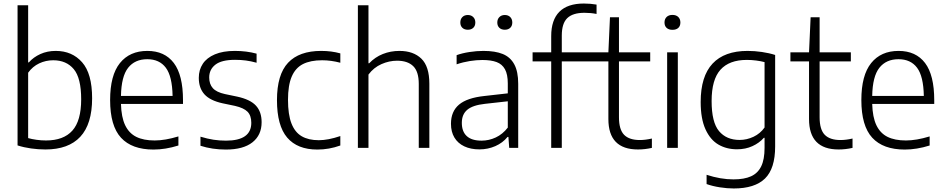

<svg xmlns="http://www.w3.org/2000/svg" viewBox="-20 -838 5356 1088"><path d="M79.5 -14V-808H139.5V-484.5H143.5Q169.5 -514 208.8 -531.8Q248 -549.5 296 -549.5Q388.5 -549.5 445.2 -485.2Q502 -421 502 -281Q502 -135 435 -63Q368 9 237.5 9Q196.5 9 155.8 3.2Q115 -2.5 79.5 -14ZM440 -275Q440 -396 398 -446.2Q356 -496.5 281.5 -496.5Q239.5 -496.5 202 -478.8Q164.5 -461 139.5 -426V-55.5Q160.5 -49.5 187 -45.8Q213.5 -42 240.5 -42Q340 -42 390 -97.8Q440 -153.5 440 -275Z M1017 -249H665.5Q667.5 -174 689.2 -128.5Q711 -83 752.2 -62.5Q793.5 -42 856.5 -42Q915.5 -42 991 -65V-13.5Q917.5 9.5 850 9.5Q727.5 9.5 665.8 -57.5Q604 -124.5 604 -271Q604 -411.5 659.5 -480.5Q715 -549.5 815 -549.5Q913 -549.5 965 -481Q1017 -412.5 1017 -270ZM665.5 -294.5H958Q956 -405.5 919.8 -454Q883.5 -502.5 814.5 -502.5Q744.5 -502.5 706 -453.8Q667.5 -405 665.5 -294.5Z M1116 -12V-63.5Q1155.5 -51.5 1190 -46.2Q1224.5 -41 1260.5 -41Q1404 -41 1404 -142Q1404 -183 1382.8 -204.8Q1361.5 -226.5 1311.5 -238L1242 -252.5Q1170.5 -268 1138.5 -303.5Q1106.5 -339 1106.5 -397Q1106.5 -442 1129 -476.2Q1151.5 -510.5 1197.5 -530Q1243.5 -549.5 1311 -549.5Q1377 -549.5 1434 -534V-482.5Q1401.5 -491.5 1373 -495.2Q1344.5 -499 1312 -499Q1236 -499 1200.8 -471.8Q1165.5 -444.5 1165.5 -399Q1165.5 -361.5 1186 -338.5Q1206.5 -315.5 1254.5 -305L1324 -290.5Q1398 -274.5 1430.2 -239.5Q1462.5 -204.5 1462.5 -145.5Q1462.5 -72.5 1410.5 -31.5Q1358.5 9.5 1260 9.5Q1182.5 9.5 1116 -12Z M1549.5 -270.5Q1549.5 -415.5 1612.5 -482.5Q1675.5 -549.5 1800 -549.5Q1858.5 -549.5 1908.5 -535.5V-482.5Q1855.5 -496.5 1805.5 -496.5Q1739 -496.5 1696.5 -474.8Q1654 -453 1633 -403.8Q1612 -354.5 1612 -272.5Q1612 -189 1631.5 -138.8Q1651 -88.5 1689.5 -66Q1728 -43.5 1786.5 -43.5Q1839.5 -43.5 1908.5 -67V-13.5Q1844.5 9.5 1778.5 9.5Q1665.5 9.5 1607.5 -58.2Q1549.5 -126 1549.5 -270.5Z M2008 -808H2068V-479.5H2072Q2105.5 -514.5 2149.5 -532Q2193.5 -549.5 2243.5 -549.5Q2322.5 -549.5 2367.8 -505.5Q2413 -461.5 2413 -363.5V0H2353V-362Q2353 -433 2321.2 -463.5Q2289.5 -494 2230 -494Q2185.5 -494 2141.8 -474.8Q2098 -455.5 2068 -415.5V0H2008Z M2916.5 -363V0H2865.5L2861 -62H2856Q2829 -28.5 2787 -10Q2745 8.5 2696.5 8.5Q2647 8.5 2610.8 -8.8Q2574.5 -26 2555 -58.5Q2535.5 -91 2535.5 -136.5Q2535.5 -206.5 2581 -245Q2626.5 -283.5 2724.5 -294L2857.5 -309V-365Q2857.5 -416.5 2841.5 -445.5Q2825.5 -474.5 2794.2 -486.2Q2763 -498 2713.5 -498Q2680 -498 2642 -492Q2604 -486 2567.5 -473.5V-525.5Q2599.5 -537 2640.2 -543.2Q2681 -549.5 2719.5 -549.5Q2786 -549.5 2829 -532Q2872 -514.5 2894.2 -473.5Q2916.5 -432.5 2916.5 -363ZM2857.5 -115V-264L2727.5 -249.5Q2659 -242 2628 -216Q2597 -190 2597 -142Q2597 -92.5 2625 -66.8Q2653 -41 2708.5 -41Q2750.5 -41 2789.2 -59Q2828 -77 2857.5 -115ZM2588.5 -710.5Q2588.5 -729.5 2600 -741.2Q2611.5 -753 2631 -753Q2650 -753 2661.8 -741.2Q2673.5 -729.5 2673.5 -710.5Q2673.5 -691.5 2662 -680.5Q2650.5 -669.5 2631 -669.5Q2611.5 -669.5 2600 -680.5Q2588.5 -691.5 2588.5 -710.5ZM2798 -710.5Q2798 -729.5 2809.8 -741.2Q2821.5 -753 2840.5 -753Q2860 -753 2871.5 -741.2Q2883 -729.5 2883 -710.5Q2883 -691.5 2871.5 -680.5Q2860 -669.5 2840.5 -669.5Q2821 -669.5 2809.5 -680.5Q2798 -691.5 2798 -710.5Z M3163.5 -636.5V-541.5H3340.5V-490H3163.5V0H3103.5V-490H2998V-541.5H3103.5V-633.5Q3103.5 -725 3150 -771.5Q3196.5 -818 3288.5 -818Q3326 -818 3360.5 -812V-759Q3327.5 -765.5 3292 -765.5Q3226 -765.5 3194.8 -735.5Q3163.5 -705.5 3163.5 -636.5Z M3674 -53V0Q3634.5 9 3595 9Q3427.5 9 3427.5 -163.5V-490H3322V-541.5H3427.5L3436.5 -740H3487.5V-541.5H3664.5V-490H3487.5V-173.5Q3487.5 -104 3516.5 -74.2Q3545.5 -44.5 3606 -44.5Q3636.5 -44.5 3674 -53Z M3760.5 0V-541.5H3821V0ZM3745.5 -710.5Q3745.5 -730 3757.5 -741.8Q3769.5 -753.5 3790.5 -753.5Q3811.5 -753.5 3823.5 -741.8Q3835.5 -730 3835.5 -710.5Q3835.5 -691 3823.8 -680Q3812 -669 3790.5 -669Q3769.5 -669 3757.5 -680Q3745.5 -691 3745.5 -710.5Z M3984 205V152.5Q4063.5 178.5 4136 178.5Q4197.5 178.5 4236 161Q4274.5 143.5 4293.5 104.5Q4312.5 65.5 4312.5 0V-57H4308.5Q4282.5 -27.5 4243.5 -9.8Q4204.5 8 4156.5 8Q4097 8 4051 -18.8Q4005 -45.5 3977.8 -105.2Q3950.5 -165 3950.5 -260Q3950.5 -405.5 4017.8 -477.5Q4085 -549.5 4216.5 -549.5Q4256 -549.5 4297.2 -543.5Q4338.5 -537.5 4372.5 -526.5V-8Q4372.5 117.5 4314.8 173.8Q4257 230 4138 230Q4101 230 4059.2 223.5Q4017.5 217 3984 205ZM4312.5 -115.5V-486Q4292 -491.5 4265.5 -495Q4239 -498.5 4212 -498.5Q4112.5 -498.5 4062.5 -442.8Q4012.5 -387 4012.5 -265.5Q4012.5 -145 4054.5 -95Q4096.5 -45 4171 -45Q4212 -45 4250 -63Q4288 -81 4312.5 -115.5Z M4811 -53V0Q4771.5 9 4732 9Q4564.5 9 4564.5 -163.5V-490H4459V-541.5H4564.5L4573.5 -740H4624.5V-541.5H4801.5V-490H4624.5V-173.5Q4624.5 -104 4653.5 -74.2Q4682.5 -44.5 4743 -44.5Q4773.5 -44.5 4811 -53Z M5274 -249H4922.5Q4924.5 -174 4946.2 -128.5Q4968 -83 5009.2 -62.5Q5050.5 -42 5113.5 -42Q5172.5 -42 5248 -65V-13.5Q5174.5 9.5 5107 9.5Q4984.5 9.5 4922.8 -57.5Q4861 -124.5 4861 -271Q4861 -411.5 4916.5 -480.5Q4972 -549.5 5072 -549.5Q5170 -549.5 5222 -481Q5274 -412.5 5274 -270ZM4922.5 -294.5H5215Q5213 -405.5 5176.8 -454Q5140.5 -502.5 5071.5 -502.5Q5001.5 -502.5 4963 -453.8Q4924.5 -405 4922.5 -294.5Z"/></svg>

Font: Encode Sans Light
Style: Regular
Weight: 300
Designer: Multiple Designers
Foundry: Impallari Type
Version: Version 2.000